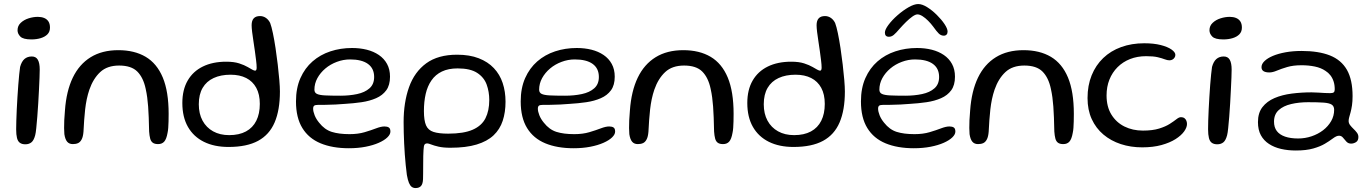

<svg xmlns="http://www.w3.org/2000/svg" viewBox="-20 -720 6950 974"><path d="M108.5 12Q91.5 12 81 4.5Q70.5 -3 66.2 -20Q62 -37 62 -64Q62 -81.5 62.8 -107.5Q63.5 -133.5 65 -164.5Q66.5 -195.5 68.5 -227.8Q70.5 -260 72.8 -289.8Q75 -319.5 77.5 -343.2Q80 -367 82 -380.5Q89.5 -408 104.2 -420.8Q119 -433.5 141.5 -433.5Q162.5 -433.5 172 -416.8Q181.5 -400 181.5 -367Q181.5 -353 180.5 -326.2Q179.5 -299.5 177.8 -265.8Q176 -232 174 -196.2Q172 -160.5 169.2 -127.8Q166.5 -95 164 -70Q161.5 -45 158.5 -34Q151.5 -7.5 139.2 2.2Q127 12 108.5 12ZM139.5 -520Q97.5 -520 83.2 -534.5Q69 -549 69 -566.5Q69 -589 85.2 -604.2Q101.5 -619.5 125.2 -627Q149 -634.5 172 -634.5Q189.5 -634.5 203.5 -629Q217.5 -623.5 225.5 -611.5Q233.5 -599.5 233.5 -580Q233.5 -559 220.8 -546Q208 -533 186.5 -526.5Q165 -520 139.5 -520Z M349.5 11Q331 11 320.8 -1Q310.5 -13 306.5 -39.5Q305.5 -53 305.2 -70.5Q305 -88 306 -110.2Q307 -132.5 309.5 -160Q316.5 -258 349.2 -326Q382 -394 440 -429.8Q498 -465.5 580 -465.5Q662 -465.5 719 -431.8Q776 -398 805.8 -326.8Q835.5 -255.5 835.5 -142.5Q835.5 -121.5 835 -103.8Q834.5 -86 833.5 -71.8Q832.5 -57.5 830 -46Q824.5 -14.5 813.2 -1.8Q802 11 782 11Q764.5 11 755 4Q745.5 -3 741.8 -17.2Q738 -31.5 736.5 -53Q735.5 -93.5 734.5 -124.2Q733.5 -155 731.5 -179.5Q729.5 -204 726.8 -225.5Q724 -247 719 -269.5Q707 -326.5 676.5 -357Q646 -387.5 584.5 -387.5Q524 -387.5 488.5 -354.5Q453 -321.5 433.5 -265.5Q425.5 -242 420.2 -217Q415 -192 412 -165.5Q409 -139 407 -110.8Q405 -82.5 403.5 -52Q401.5 -26.5 394.2 -12.8Q387 1 376 6Q365 11 349.5 11Z M1139.5 25.5Q1067 25.5 1014.5 -0.5Q962 -26.5 933.5 -76.2Q905 -126 905 -197.5Q905 -264.5 932 -311.2Q959 -358 1009 -382.5Q1059 -407 1127.5 -407Q1167 -407 1193.2 -398.5Q1219.5 -390 1236.5 -380Q1249 -372.5 1259.2 -367Q1269.5 -361.5 1274 -361.5Q1282 -361.5 1282 -377Q1282 -391.5 1279.2 -413.5Q1276.5 -435.5 1273 -461Q1269.5 -486.5 1265.5 -511.8Q1261.5 -537 1259 -558.2Q1256.5 -579.5 1256.5 -592Q1256.5 -638.5 1299 -638.5Q1315 -638.5 1328.5 -629.5Q1342 -620.5 1350.5 -603.5Q1357.5 -585 1364.5 -551.2Q1371.5 -517.5 1377.8 -476Q1384 -434.5 1389 -392.5Q1394 -350.5 1397 -314.2Q1400 -278 1400 -255.5Q1400 -161.5 1373.2 -99Q1346.5 -36.5 1289.2 -5.5Q1232 25.5 1139.5 25.5ZM1142.5 -34.5Q1193 -34.5 1227.8 -53.2Q1262.5 -72 1280.2 -107.5Q1298 -143 1298 -193Q1298 -241.5 1280 -274.5Q1262 -307.5 1229 -324.2Q1196 -341 1149.5 -341Q1100 -341 1063.8 -324.2Q1027.5 -307.5 1008 -274.2Q988.5 -241 988.5 -191Q988.5 -143 1007.5 -108Q1026.5 -73 1061 -53.8Q1095.5 -34.5 1142.5 -34.5Z M1749.5 32Q1666.5 32 1606.2 7Q1546 -18 1513.8 -70.5Q1481.5 -123 1481.5 -205.5Q1481.5 -273 1504 -323.8Q1526.5 -374.5 1565.5 -408.5Q1604.5 -442.5 1656 -459.5Q1707.5 -476.5 1766 -476.5Q1806 -476.5 1840.8 -467.8Q1875.5 -459 1902 -441Q1928.5 -423 1943.5 -395.5Q1958.5 -368 1958.5 -331Q1958.5 -288 1939.5 -262Q1920.5 -236 1887.8 -221.8Q1855 -207.5 1814 -201.5Q1773 -195.5 1729 -193Q1709 -191 1682 -189.8Q1655 -188.5 1630.8 -188.2Q1606.5 -188 1594 -188Q1579 -188 1573.8 -183.8Q1568.5 -179.5 1568.5 -168.5Q1568.5 -154.5 1576.2 -135Q1584 -115.5 1599 -97.5Q1626.5 -62.5 1662.8 -51Q1699 -39.5 1753 -39.5Q1796.5 -39.5 1830 -49.5Q1863.5 -59.5 1888.2 -69Q1913 -78.5 1930.5 -78.5Q1944.5 -78.5 1952.5 -73.2Q1960.5 -68 1960.5 -52.5Q1960.5 -38 1945 -23Q1929.5 -8 1901.2 4.5Q1873 17 1834.5 24.5Q1796 32 1749.5 32ZM1706.5 -234.5Q1752.5 -234.5 1791.5 -242.8Q1830.5 -251 1854.2 -271.8Q1878 -292.5 1878 -329.5Q1878 -373 1846.5 -395.8Q1815 -418.5 1756 -418.5Q1721.5 -418.5 1688.8 -406.2Q1656 -394 1630.5 -372.5Q1605 -351 1590 -323.5Q1575 -296 1575 -265Q1575 -250 1587.5 -243.8Q1600 -237.5 1628.8 -236Q1657.5 -234.5 1706.5 -234.5Z M2088 234Q2077 234 2068.8 228Q2060.5 222 2054.5 207.5Q2048.5 193 2044 167.5Q2041 144 2038.2 117.5Q2035.5 91 2033.5 63.2Q2031.5 35.5 2030.2 7.2Q2029 -21 2028.2 -48.2Q2027.5 -75.5 2027.5 -100.5Q2027.5 -200.5 2055 -277.8Q2082.5 -355 2142.2 -398.8Q2202 -442.5 2299 -442.5Q2362 -442.5 2408.5 -424.5Q2455 -406.5 2485.2 -374.5Q2515.5 -342.5 2530 -299Q2544.5 -255.5 2544.5 -204Q2544.5 -150.5 2530.2 -107.2Q2516 -64 2483.8 -33.5Q2451.5 -3 2397.8 13.2Q2344 29.5 2265 29.5Q2228.5 29.5 2204.8 24Q2181 18.5 2167.5 13Q2154 7.5 2147.5 7.5Q2138 7.5 2133.8 13.2Q2129.5 19 2128.5 41Q2127.5 50.5 2127.2 71.2Q2127 92 2126.8 115.5Q2126.5 139 2126.5 159.2Q2126.5 179.5 2126 188.5Q2125 213.5 2115.5 223.8Q2106 234 2088 234ZM2253.5 -42Q2332.5 -42 2378 -62Q2423.5 -82 2442.8 -120.2Q2462 -158.5 2462 -212.5Q2462 -254.5 2448.8 -291Q2435.5 -327.5 2400.8 -350.2Q2366 -373 2301.5 -373Q2254.5 -373 2221.8 -357.2Q2189 -341.5 2168.8 -312.2Q2148.5 -283 2139.5 -243.5Q2130.5 -204 2130.5 -156.5Q2130.5 -109 2141.2 -84.2Q2152 -59.5 2179 -50.8Q2206 -42 2253.5 -42Z M2889.5 32Q2806.5 32 2746.2 7Q2686 -18 2653.8 -70.5Q2621.5 -123 2621.5 -205.5Q2621.5 -273 2644 -323.8Q2666.5 -374.5 2705.5 -408.5Q2744.5 -442.5 2796 -459.5Q2847.5 -476.5 2906 -476.5Q2946 -476.5 2980.8 -467.8Q3015.5 -459 3042 -441Q3068.5 -423 3083.5 -395.5Q3098.5 -368 3098.5 -331Q3098.5 -288 3079.5 -262Q3060.5 -236 3027.8 -221.8Q2995 -207.5 2954 -201.5Q2913 -195.5 2869 -193Q2849 -191 2822 -189.8Q2795 -188.5 2770.8 -188.2Q2746.5 -188 2734 -188Q2719 -188 2713.8 -183.8Q2708.5 -179.5 2708.5 -168.5Q2708.5 -154.5 2716.2 -135Q2724 -115.5 2739 -97.5Q2766.5 -62.5 2802.8 -51Q2839 -39.5 2893 -39.5Q2936.5 -39.5 2970 -49.5Q3003.5 -59.5 3028.2 -69Q3053 -78.5 3070.5 -78.5Q3084.5 -78.5 3092.5 -73.2Q3100.5 -68 3100.5 -52.5Q3100.5 -38 3085 -23Q3069.5 -8 3041.2 4.5Q3013 17 2974.5 24.5Q2936 32 2889.5 32ZM2846.5 -234.5Q2892.5 -234.5 2931.5 -242.8Q2970.5 -251 2994.2 -271.8Q3018 -292.5 3018 -329.5Q3018 -373 2986.5 -395.8Q2955 -418.5 2896 -418.5Q2861.5 -418.5 2828.8 -406.2Q2796 -394 2770.5 -372.5Q2745 -351 2730 -323.5Q2715 -296 2715 -265Q2715 -250 2727.5 -243.8Q2740 -237.5 2768.8 -236Q2797.5 -234.5 2846.5 -234.5Z M3215.5 11Q3197 11 3186.8 -1Q3176.5 -13 3172.5 -39.5Q3171.5 -53 3171.2 -70.5Q3171 -88 3172 -110.2Q3173 -132.5 3175.5 -160Q3182.5 -258 3215.2 -326Q3248 -394 3306 -429.8Q3364 -465.5 3446 -465.5Q3528 -465.5 3585 -431.8Q3642 -398 3671.8 -326.8Q3701.5 -255.5 3701.5 -142.5Q3701.5 -121.5 3701 -103.8Q3700.5 -86 3699.5 -71.8Q3698.5 -57.5 3696 -46Q3690.5 -14.5 3679.2 -1.8Q3668 11 3648 11Q3630.5 11 3621 4Q3611.5 -3 3607.8 -17.2Q3604 -31.5 3602.5 -53Q3601.5 -93.5 3600.5 -124.2Q3599.5 -155 3597.5 -179.5Q3595.5 -204 3592.8 -225.5Q3590 -247 3585 -269.5Q3573 -326.5 3542.5 -357Q3512 -387.5 3450.5 -387.5Q3390 -387.5 3354.5 -354.5Q3319 -321.5 3299.5 -265.5Q3291.5 -242 3286.2 -217Q3281 -192 3278 -165.5Q3275 -139 3273 -110.8Q3271 -82.5 3269.5 -52Q3267.5 -26.5 3260.2 -12.8Q3253 1 3242 6Q3231 11 3215.5 11Z M4005.5 25.5Q3933 25.5 3880.5 -0.5Q3828 -26.5 3799.5 -76.2Q3771 -126 3771 -197.5Q3771 -264.5 3798 -311.2Q3825 -358 3875 -382.5Q3925 -407 3993.5 -407Q4033 -407 4059.2 -398.5Q4085.5 -390 4102.5 -380Q4115 -372.5 4125.2 -367Q4135.5 -361.5 4140 -361.5Q4148 -361.5 4148 -377Q4148 -391.5 4145.2 -413.5Q4142.5 -435.5 4139 -461Q4135.5 -486.5 4131.5 -511.8Q4127.5 -537 4125 -558.2Q4122.5 -579.5 4122.5 -592Q4122.5 -638.5 4165 -638.5Q4181 -638.5 4194.5 -629.5Q4208 -620.5 4216.5 -603.5Q4223.5 -585 4230.5 -551.2Q4237.5 -517.5 4243.8 -476Q4250 -434.5 4255 -392.5Q4260 -350.5 4263 -314.2Q4266 -278 4266 -255.5Q4266 -161.5 4239.2 -99Q4212.5 -36.5 4155.2 -5.5Q4098 25.5 4005.5 25.5ZM4008.5 -34.5Q4059 -34.5 4093.8 -53.2Q4128.5 -72 4146.2 -107.5Q4164 -143 4164 -193Q4164 -241.5 4146 -274.5Q4128 -307.5 4095 -324.2Q4062 -341 4015.5 -341Q3966 -341 3929.8 -324.2Q3893.5 -307.5 3874 -274.2Q3854.5 -241 3854.5 -191Q3854.5 -143 3873.5 -108Q3892.5 -73 3927 -53.8Q3961.5 -34.5 4008.5 -34.5Z M4615.5 32Q4532.5 32 4472.2 7Q4412 -18 4379.8 -70.5Q4347.5 -123 4347.5 -205.5Q4347.5 -273 4370 -323.8Q4392.5 -374.5 4431.5 -408.5Q4470.5 -442.5 4522 -459.5Q4573.5 -476.5 4632 -476.5Q4672 -476.5 4706.8 -467.8Q4741.5 -459 4768 -441Q4794.5 -423 4809.5 -395.5Q4824.5 -368 4824.5 -331Q4824.5 -288 4805.5 -262Q4786.5 -236 4753.8 -221.8Q4721 -207.5 4680 -201.5Q4639 -195.5 4595 -193Q4575 -191 4548 -189.8Q4521 -188.5 4496.8 -188.2Q4472.5 -188 4460 -188Q4445 -188 4439.8 -183.8Q4434.5 -179.5 4434.5 -168.5Q4434.5 -154.5 4442.2 -135Q4450 -115.5 4465 -97.5Q4492.5 -62.5 4528.8 -51Q4565 -39.5 4619 -39.5Q4662.5 -39.5 4696 -49.5Q4729.5 -59.5 4754.2 -69Q4779 -78.5 4796.5 -78.5Q4810.5 -78.5 4818.5 -73.2Q4826.5 -68 4826.5 -52.5Q4826.5 -38 4811 -23Q4795.5 -8 4767.2 4.5Q4739 17 4700.5 24.5Q4662 32 4615.5 32ZM4572.5 -234.5Q4618.5 -234.5 4657.5 -242.8Q4696.5 -251 4720.2 -271.8Q4744 -292.5 4744 -329.5Q4744 -373 4712.5 -395.8Q4681 -418.5 4622 -418.5Q4587.5 -418.5 4554.8 -406.2Q4522 -394 4496.5 -372.5Q4471 -351 4456 -323.5Q4441 -296 4441 -265Q4441 -250 4453.5 -243.8Q4466 -237.5 4494.8 -236Q4523.5 -234.5 4572.5 -234.5ZM4489.5 -533.5Q4469 -533.5 4469 -554.5Q4469 -569.5 4487 -593.8Q4505 -618 4532.5 -642.2Q4560 -666.5 4588.8 -683Q4617.5 -699.5 4638 -699.5Q4658 -699.5 4683.2 -683.8Q4708.5 -668 4732.2 -644.5Q4756 -621 4771.5 -597.8Q4787 -574.5 4787 -560Q4787 -550 4781.8 -544.5Q4776.5 -539 4768 -539Q4753.5 -539 4742.2 -550Q4731 -561 4714 -585Q4702.5 -600.5 4688.2 -614.8Q4674 -629 4659.8 -638Q4645.5 -647 4634 -647Q4624 -647 4608.5 -636Q4593 -625 4576.2 -608.5Q4559.5 -592 4544.5 -575Q4525.5 -552.5 4514 -543Q4502.5 -533.5 4489.5 -533.5Z M4941.5 11Q4923 11 4912.8 -1Q4902.5 -13 4898.5 -39.5Q4897.5 -53 4897.2 -70.5Q4897 -88 4898 -110.2Q4899 -132.5 4901.5 -160Q4908.5 -258 4941.2 -326Q4974 -394 5032 -429.8Q5090 -465.5 5172 -465.5Q5254 -465.5 5311 -431.8Q5368 -398 5397.8 -326.8Q5427.5 -255.5 5427.5 -142.5Q5427.5 -121.5 5427 -103.8Q5426.5 -86 5425.5 -71.8Q5424.5 -57.5 5422 -46Q5416.5 -14.5 5405.2 -1.8Q5394 11 5374 11Q5356.5 11 5347 4Q5337.5 -3 5333.8 -17.2Q5330 -31.5 5328.5 -53Q5327.5 -93.5 5326.5 -124.2Q5325.5 -155 5323.5 -179.5Q5321.5 -204 5318.8 -225.5Q5316 -247 5311 -269.5Q5299 -326.5 5268.5 -357Q5238 -387.5 5176.5 -387.5Q5116 -387.5 5080.5 -354.5Q5045 -321.5 5025.5 -265.5Q5017.5 -242 5012.2 -217Q5007 -192 5004 -165.5Q5001 -139 4999 -110.8Q4997 -82.5 4995.5 -52Q4993.5 -26.5 4986.2 -12.8Q4979 1 4968 6Q4957 11 4941.5 11Z M5774 27.5Q5716 27.5 5665.8 11Q5615.5 -5.5 5577.5 -37.5Q5539.5 -69.5 5518.2 -116Q5497 -162.5 5497 -222.5Q5497 -286.5 5517.8 -337.8Q5538.5 -389 5576.5 -425.5Q5614.5 -462 5667.5 -481.2Q5720.5 -500.5 5784.5 -500.5Q5833 -500.5 5868.2 -491.5Q5903.5 -482.5 5923 -468.8Q5942.5 -455 5942.5 -441.5Q5942.5 -434 5938.2 -427.5Q5934 -421 5927.2 -417.5Q5920.5 -414 5912.5 -414Q5902 -414 5888.5 -419.2Q5875 -424.5 5853 -429.8Q5831 -435 5794.5 -435Q5749.5 -435 5712.8 -420.5Q5676 -406 5649.2 -379.2Q5622.5 -352.5 5608 -316.2Q5593.5 -280 5593.5 -236Q5593.5 -178.5 5618 -138.8Q5642.5 -99 5684.2 -78.2Q5726 -57.5 5778 -57.5Q5827 -57.5 5860 -67.8Q5893 -78 5914 -91.5Q5935 -105 5948 -115.2Q5961 -125.5 5970 -125.5Q5982.5 -125.5 5989.2 -120Q5996 -114.5 5998.8 -106.5Q6001.5 -98.5 6001.5 -91Q6001.5 -73.5 5986.8 -53Q5972 -32.5 5943.2 -14.2Q5914.5 4 5872 15.8Q5829.5 27.5 5774 27.5Z M6155 12Q6138 12 6127.5 4.5Q6117 -3 6112.8 -20Q6108.5 -37 6108.5 -64Q6108.5 -81.5 6109.2 -107.5Q6110 -133.5 6111.5 -164.5Q6113 -195.5 6115 -227.8Q6117 -260 6119.2 -289.8Q6121.5 -319.5 6124 -343.2Q6126.5 -367 6128.5 -380.5Q6136 -408 6150.8 -420.8Q6165.5 -433.5 6188 -433.5Q6209 -433.5 6218.5 -416.8Q6228 -400 6228 -367Q6228 -353 6227 -326.2Q6226 -299.5 6224.2 -265.8Q6222.5 -232 6220.5 -196.2Q6218.5 -160.5 6215.8 -127.8Q6213 -95 6210.5 -70Q6208 -45 6205 -34Q6198 -7.5 6185.8 2.2Q6173.5 12 6155 12ZM6186 -520Q6144 -520 6129.8 -534.5Q6115.5 -549 6115.5 -566.5Q6115.5 -589 6131.8 -604.2Q6148 -619.5 6171.8 -627Q6195.5 -634.5 6218.5 -634.5Q6236 -634.5 6250 -629Q6264 -623.5 6272 -611.5Q6280 -599.5 6280 -580Q6280 -559 6267.2 -546Q6254.5 -533 6233 -526.5Q6211.5 -520 6186 -520Z M6553.5 43.5Q6513.5 43.5 6478.8 35.5Q6444 27.5 6417.5 10.2Q6391 -7 6376.2 -34.2Q6361.5 -61.5 6361.5 -100.5Q6361.5 -147 6384.2 -176.5Q6407 -206 6445.5 -222.5Q6484 -239 6532.8 -245.2Q6581.5 -251.5 6633 -251.5Q6650 -251.5 6667.8 -250.2Q6685.5 -249 6701.2 -248.2Q6717 -247.5 6728 -247.5Q6741.5 -247.5 6746.2 -251.8Q6751 -256 6751 -267Q6751 -289.5 6745.2 -307Q6739.5 -324.5 6729 -338Q6718.5 -351.5 6704 -360.5Q6681.5 -376 6650 -382.5Q6618.5 -389 6582.5 -389Q6540.5 -389 6510 -380Q6479.5 -371 6457.8 -361.8Q6436 -352.5 6419.5 -352.5Q6400 -352.5 6389.8 -359Q6379.5 -365.5 6379.5 -379.5Q6379.5 -395.5 6394.8 -410.2Q6410 -425 6437.2 -436.5Q6464.5 -448 6501.8 -454.8Q6539 -461.5 6582.5 -461.5Q6669 -461.5 6726.5 -438.8Q6784 -416 6812.8 -365.8Q6841.5 -315.5 6841.5 -232.5Q6841.5 -205.5 6838.5 -185.5Q6835.5 -165.5 6831.5 -150.8Q6827.5 -136 6824.5 -125.5Q6821.5 -115 6821.5 -106.5Q6821.5 -95 6829 -85.2Q6836.5 -75.5 6846.2 -66.2Q6856 -57 6863.5 -47Q6871 -37 6871 -25Q6871 -6.5 6859 1Q6847 8.5 6834 8.5Q6819.5 8.5 6810.2 -1.5Q6801 -11.5 6793 -21.5Q6785 -31.5 6773 -31.5Q6766 -31.5 6758.2 -28Q6750.5 -24.5 6738.5 -15.5Q6724 -4.5 6701 9.2Q6678 23 6642.2 33.2Q6606.5 43.5 6553.5 43.5ZM6565.5 -17.5Q6600.5 -17.5 6633.2 -28.5Q6666 -39.5 6691.8 -59.2Q6717.5 -79 6732.8 -105.5Q6748 -132 6748 -163Q6748 -181.5 6735.2 -189.5Q6722.5 -197.5 6693.8 -199.5Q6665 -201.5 6616 -201.5Q6569.5 -201.5 6530 -192.2Q6490.5 -183 6466.8 -161.5Q6443 -140 6443 -103Q6443 -74 6457.2 -55.2Q6471.5 -36.5 6499 -27Q6526.5 -17.5 6565.5 -17.5Z"/></svg>

Font: Gluten Thin Light
Style: Regular
Weight: 300
Version: Version 1.300